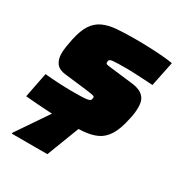

<svg xmlns="http://www.w3.org/2000/svg" viewBox="-167 -637 890 946"><g transform="rotate(30 278.0 -164.0)"><path d="M241 8Q203 8 160 6Q117 4 76.5 1Q36 -2 5 -5L33 -147Q54 -145 75 -143.5Q96 -142 115.5 -141Q135 -140 152 -139.5Q169 -139 181 -139Q215 -139 236 -139.5Q257 -140 268.5 -141.5Q280 -143 286 -146Q291 -148 293 -153Q295 -158 295 -165Q295 -171 285.5 -173.5Q276 -176 245 -180L118 -195Q82 -199 66 -220Q50 -241 50 -275Q50 -293 53.5 -315Q57 -337 62 -361Q74 -418 95 -449.5Q116 -481 148.5 -496Q181 -511 226.5 -514.5Q272 -518 331 -518Q371 -518 411.5 -516.5Q452 -515 487.5 -512Q523 -509 545 -505L516 -364Q485 -366 456.5 -367.5Q428 -369 406 -370Q384 -371 373 -371Q341 -371 321 -370.5Q301 -370 290 -369Q279 -368 273 -365Q268 -362 267 -358Q266 -354 266 -348Q266 -341 274 -339Q282 -337 310 -334L419 -321Q443 -319 464 -311Q485 -303 498 -285Q511 -267 511 -232Q511 -218 509 -200.5Q507 -183 502 -163Q489 -100 467 -65Q445 -30 413.5 -15Q382 0 339 4Q296 8 241 8ZM36 190V185L174 -18H317L316 -13L238 190Z"/></g></svg>

Font: Saira SemiExpanded Black
Style: Italic
Weight: 900
Width: 6
Italic angle: -12°
Designer: Hector Gatti with collaboration of the Omnibus-Type team
Foundry: Omnibus-Type
Version: Version 1.101